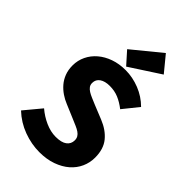

<svg xmlns="http://www.w3.org/2000/svg" viewBox="-267 -986 1090 1090"><g transform="rotate(45 278.0 -441.0)"><path d="M276 12Q212 12 148.5 -11.5Q85 -35 35 -82L119 -183Q154 -153 196.5 -134Q239 -115 280 -115Q326 -115 348.5 -132Q371 -149 371 -178Q371 -193 364.5 -204Q358 -215 345.5 -223.5Q333 -232 315.5 -239.5Q298 -247 277 -256L192 -292Q167 -302 143.5 -318Q120 -334 101.5 -355.5Q83 -377 72 -405.5Q61 -434 61 -470Q61 -510 78 -545.5Q95 -581 126 -607.5Q157 -634 199.5 -649Q242 -664 293 -664Q350 -664 405.5 -642Q461 -620 503 -578L428 -485Q396 -510 364 -523.5Q332 -537 293 -537Q255 -537 232.5 -521.5Q210 -506 210 -478Q210 -463 217.5 -452.5Q225 -442 238.5 -433.5Q252 -425 270 -417.5Q288 -410 309 -401L393 -367Q453 -343 487.5 -301Q522 -259 522 -190Q522 -149 505.5 -112.5Q489 -76 457.5 -48.5Q426 -21 380 -4.5Q334 12 276 12ZM281 -680 215 -754 386 -894 464 -799Z"/></g></svg>

Font: hySource Sans Pro
Style: Bold
Weight: 700
Designer: Paul D. Hunt
Foundry: Adobe Systems Incorporated
Version: Version 2.021;PS 2.000;hotconv 1.0.86;makeotf.lib2.5.63406